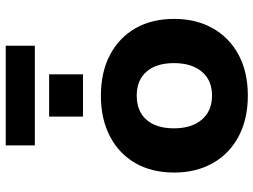

<svg xmlns="http://www.w3.org/2000/svg" viewBox="-130 -764 905 686"><g transform="rotate(-90 323.0 -421.5)"><path d="M324 11Q240 11 178 -22Q116 -55 82.5 -114.5Q49 -174 49 -252Q49 -332 82.5 -390.5Q116 -449 178 -481.5Q240 -514 323 -514Q408 -514 469.5 -481.5Q531 -449 564.5 -390.5Q598 -332 598 -252Q598 -174 564.5 -114.5Q531 -55 469.5 -22Q408 11 324 11ZM324 -117Q379 -117 409.5 -153.5Q440 -190 440 -253Q440 -316 409.5 -351Q379 -386 324 -386Q268 -386 237.5 -351Q207 -316 207 -253Q207 -190 238 -153.5Q269 -117 324 -117ZM146 -750V-854H502V-750ZM249 -578V-699H400V-578Z"/></g></svg>

Font: Nunito Sans 7pt ExtraBold
Style: Regular
Weight: 800
Designer: Vernon Adams
Foundry: Vernon Adams
Version: Version 3.101;gftools[0.9.27]